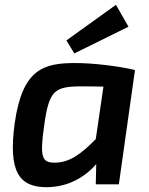

<svg xmlns="http://www.w3.org/2000/svg" viewBox="-20 -766 621 798"><path d="M514 -655 462 -746 256 -598 289 -544ZM294 -504C161 -504 73 -480 41 -253C14 -54 58 13 176 12C263 11 332 -29 380 -84L378 0H474L541 -475C475 -491 368 -504 294 -504ZM208 -90C155 -90 144 -110 164 -247C184 -391 207 -407 320 -407C337 -407 370 -407 410 -406L378 -188C318 -126 268 -90 208 -90Z"/></svg>

Font: Exo 2 Semi Bold
Style: Italic
Weight: 600
Italic angle: -8°
Designer: Natanael Gama
Version: Version 1.001;PS 001.001;hotconv 1.0.88;makeotf.lib2.5.64775